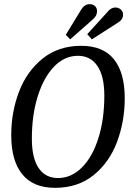

<svg xmlns="http://www.w3.org/2000/svg" viewBox="-20 -895 621 922"><path d="M34 -246Q34 -357 71.5 -455Q109 -553 185 -614Q261 -675 370 -675Q475 -675 527 -610.5Q579 -546 579 -423Q579 -312 542 -213.5Q505 -115 429.5 -54Q354 7 244 7Q140 7 87 -58Q34 -123 34 -246ZM481 -436Q481 -529 448 -578Q415 -627 354 -627Q290 -627 240 -575.5Q190 -524 161.5 -433.5Q133 -343 133 -229Q133 -136 165.5 -88Q198 -40 259 -40Q322 -40 373 -90.5Q424 -141 452.5 -231.5Q481 -322 481 -436ZM370 -849Q386 -875 410 -875Q426 -875 436 -866Q446 -857 446 -841Q446 -819 426 -802L317 -706L296 -728ZM501 -843Q516 -859 534 -859Q549 -859 560 -849.5Q571 -840 571 -824Q571 -801 546 -786L421 -706L399 -731Z"/></svg>

Font: Caladea
Style: Italic
Weight: 400
Italic angle: -9°
Designer: Carolina Giovagnoli and Andres Torresi
Foundry: Carolina Giovagnoli & Andres Torresi
Version: Version 1.001